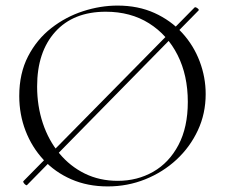

<svg xmlns="http://www.w3.org/2000/svg" viewBox="-20 -656 806 688"><path d="M77 7Q76 9 72 6.5Q68 4 65 -0.5Q62 -5 64 -7L677 -629Q680 -632 687.5 -626.5Q695 -621 691 -618ZM366 12Q294 12 235.5 -13.5Q177 -39 135.5 -84Q94 -129 71.5 -187.5Q49 -246 49 -312Q49 -393 80.5 -454Q112 -515 164 -555.5Q216 -596 278 -616Q340 -636 401 -636Q475 -636 533.5 -609.5Q592 -583 633 -538Q674 -493 695.5 -436Q717 -379 717 -319Q717 -249 689 -189Q661 -129 612.5 -84Q564 -39 500.5 -13.5Q437 12 366 12ZM402 -8Q472 -8 529 -40.5Q586 -73 619.5 -136.5Q653 -200 653 -291Q653 -386 616.5 -458.5Q580 -531 514 -572.5Q448 -614 359 -614Q243 -614 178 -542Q113 -470 113 -346Q113 -276 133.5 -214.5Q154 -153 192.5 -106.5Q231 -60 284 -34Q337 -8 402 -8Z"/></svg>

Font: Cormorant Garamond Light Light
Style: Regular
Weight: 300
Version: Version 4.001